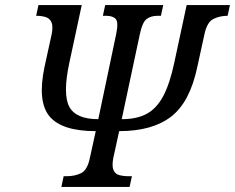

<svg xmlns="http://www.w3.org/2000/svg" viewBox="-20 -734 923 754"><path d="M221 0 230 -42H242Q274 -42 298.5 -54Q323 -66 333 -114L356 -219Q223 -219 174.5 -277Q126 -335 155 -472L183 -600Q189 -632 182 -647Q175 -662 159 -667Q143 -672 122 -672L131 -714H301L252 -486Q226 -364 252 -315Q278 -266 366 -266L436 -599Q446 -647 434.5 -659.5Q423 -672 397 -672H384L393 -714H621L612 -672H599Q573 -672 556 -659.5Q539 -647 529 -599L458 -266Q518 -266 557 -287.5Q596 -309 621.5 -357.5Q647 -406 664 -486L713 -714H883L874 -672Q843 -672 818 -659.5Q793 -647 783 -600L755 -472Q726 -333 652 -276Q578 -219 448 -219L425 -114Q419 -82 425.5 -66.5Q432 -51 448 -46.5Q464 -42 486 -42H498L489 0Z"/></svg>

Font: Noto Serif SemiCondensed
Style: Italic
Weight: 400
Width: 4
Italic angle: -12°
Designer: Monotype Design Team
Foundry: Monotype Imaging Inc.
Version: Version 2.013